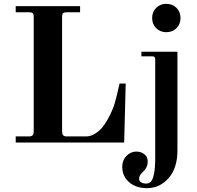

<svg xmlns="http://www.w3.org/2000/svg" viewBox="-20 -744 1030 1002"><path d="M62 0H628L636 -308H604L600 -291C597.3 -279.7 594 -265.3 590 -248C586 -230.7 582.3 -216.7 579 -206C575 -193.3 570.2 -180.2 564.5 -166.5C558.8 -152.8 551.3 -137.7 542 -121C532.7 -104.3 522.7 -89.7 512 -77C501.3 -64.3 488.7 -53.7 474 -45C459.3 -36.3 444.3 -32 429 -32H328C319.3 -32 313.2 -34.2 309.5 -38.5C305.8 -42.8 304 -49.7 304 -59V-656C304 -665.3 305.7 -671.7 309 -675C312.3 -678.3 318.7 -680 328 -680H398V-712H62V-680H132C141.3 -680 147.7 -678.3 151 -675C154.3 -671.7 156 -665.3 156 -656V-59C156 -49.7 154.2 -42.8 150.5 -38.5C146.8 -34.2 140.7 -32 132 -32H62ZM774 -650C774 -628.7 781 -611 795 -597C809 -583 826.7 -576 848 -576C869.3 -576 887 -583 901 -597C915 -611 922 -628.7 922 -650C922 -671.3 915 -689 901 -703C887 -717 869.3 -724 848 -724C826.7 -724 809 -717 795 -703C781 -689 774 -671.3 774 -650ZM618 126C618 159.3 630 186.3 654 207C678 227.7 709 238 747 238C791 238 828.5 220.7 859.5 186C890.5 151.3 906 102.7 906 40V-474H718V-450H774C780 -450 784.2 -448.8 786.5 -446.5C788.8 -444.2 790 -440 790 -434V82C790 116.7 787.8 144 783.5 164C779.2 184 773.8 197.3 767.5 204C761.2 210.7 753 214 743 214C733 214 724.3 212 717 208C709.7 204 706 197.3 706 188C706 177.3 711.7 166.7 723 156C741.7 139.3 751 120.7 751 100C751 83.3 745.2 70.3 733.5 61C721.8 51.7 708 47 692 47C672 47 654.7 54.5 640 69.5C625.3 84.5 618 103.3 618 126Z"/></svg>

Font: Km Standard TT
Style: Bold
Weight: 700
Designer: Alexey Kryukov <alexios@thessalonica.org.ru>
Version: Version 2.0.2